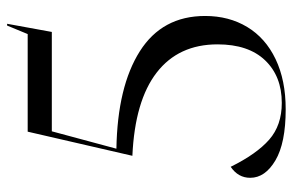

<svg xmlns="http://www.w3.org/2000/svg" viewBox="-162 -648 825 541"><g transform="rotate(-90 250.5 -377.5)"><path d="M20 -85Q20 -119 51 -140Q87 -67 127.5 -31.5Q168 4 231 4Q306 4 351 -43Q396 -90 396 -177Q396 -287 316.5 -348.5Q237 -410 82 -417L150 -712H425L449 -770H454L431 -644H151L102 -462Q277 -459 376.5 -396Q476 -333 476 -212Q476 -145 445 -93.5Q414 -42 354.5 -13.5Q295 15 213 15Q118 15 69 -14Q20 -43 20 -85Z"/></g></svg>

Font: Nyght Serif Light
Style: Regular
Weight: 300
Designer: Maksym Kobuzan
Version: Version 0.410